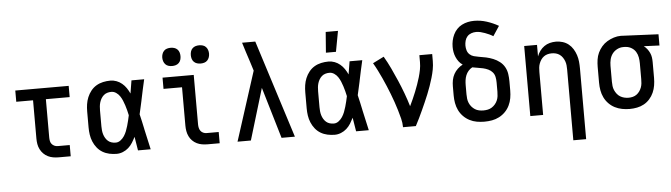

<svg xmlns="http://www.w3.org/2000/svg" viewBox="-55 -1002 5060 1447"><g transform="rotate(-5 2475.0 -278.0)"><path d="M446 0H355Q334 0 313.5 -3.5Q293 -7 274.5 -16Q256 -25 241 -40Q226 -55 216.5 -74Q207 -93 203.5 -113.5Q200 -134 200 -155V-445H73V-530H477V-445H297V-155Q297 -142 299.5 -129Q302 -116 310 -106Q318 -96 330 -90.5Q342 -85 355 -85H446Z M793 12Q765 12 737.5 6Q710 0 686.5 -14Q663 -28 645.5 -50Q628 -72 617.5 -97.5Q607 -123 603 -150Q599 -177 599 -205V-325Q599 -353 603 -380Q607 -407 617.5 -432.5Q628 -458 645.5 -480Q663 -502 686.5 -516Q710 -530 737.5 -536Q765 -542 793 -542Q817 -542 839.5 -533.5Q862 -525 880.5 -509.5Q899 -494 912.5 -474Q926 -454 936 -432Q940 -457 944 -481.5Q948 -506 952 -530H1048Q1039 -491 1030.5 -452Q1022 -413 1014 -374V-373Q1008 -347 1002.5 -321Q997 -295 991 -270Q998 -242 1004 -214Q1010 -186 1016 -158V-157Q1025 -118 1033.5 -78.5Q1042 -39 1051 0H955Q951 -26 946.5 -52Q942 -78 938 -104Q927 -82 914 -61Q901 -40 882.5 -23.5Q864 -7 840.5 2.5Q817 12 793 12ZM793 -73Q813 -73 830 -86Q847 -99 858 -116Q869 -133 876.5 -152Q884 -171 889.5 -190.5Q895 -210 900 -230Q905 -250 909 -270Q905 -289 900 -308.5Q895 -328 889 -346.5Q883 -365 875.5 -383Q868 -401 857 -417.5Q846 -434 829 -445.5Q812 -457 793 -457Q777 -457 762 -452.5Q747 -448 735.5 -438Q724 -428 716 -414.5Q708 -401 703.5 -386Q699 -371 697.5 -355.5Q696 -340 696 -325V-205Q696 -190 697.5 -174.5Q699 -159 703.5 -144Q708 -129 716 -115.5Q724 -102 735.5 -92Q747 -82 762 -77.5Q777 -73 793 -73Z M1573 0H1481Q1460 0 1439.5 -3.5Q1419 -7 1400.5 -16Q1382 -25 1367 -40Q1352 -55 1343 -74Q1334 -93 1330.5 -113.5Q1327 -134 1327 -155V-445H1187V-530H1423V-155Q1423 -142 1426 -129Q1429 -116 1436.5 -106Q1444 -96 1456 -90.5Q1468 -85 1481 -85H1573Z M1483 -611Q1469 -611 1455.5 -615Q1442 -619 1432 -629Q1422 -639 1418 -652.5Q1414 -666 1414 -680Q1414 -694 1418 -707.5Q1422 -721 1432 -731Q1442 -741 1455.5 -745Q1469 -749 1483 -749Q1497 -749 1510.5 -745Q1524 -741 1533.5 -731Q1543 -721 1547.5 -707.5Q1552 -694 1552 -680Q1552 -666 1547.5 -652.5Q1543 -639 1533.5 -629Q1524 -619 1510.5 -615Q1497 -611 1483 -611ZM1267 -611Q1253 -611 1239.5 -615Q1226 -619 1216.5 -629Q1207 -639 1202.5 -652.5Q1198 -666 1198 -680Q1198 -694 1202.5 -707.5Q1207 -721 1216.5 -731Q1226 -741 1239.5 -745Q1253 -749 1267 -749Q1281 -749 1294.5 -745Q1308 -741 1318 -731Q1328 -721 1332 -707.5Q1336 -694 1336 -680Q1336 -666 1332 -652.5Q1328 -639 1318 -629Q1308 -619 1294.5 -615Q1281 -611 1267 -611Z M1708 0 1876 -523 1853 -596Q1841 -632 1829.5 -668Q1818 -704 1807 -740H1907L2142 0H2041L1926 -388L1809 0Z M2443 12Q2415 12 2387.5 6Q2360 0 2336.5 -14Q2313 -28 2295.5 -50Q2278 -72 2267.5 -97.5Q2257 -123 2253 -150Q2249 -177 2249 -205V-325Q2249 -353 2253 -380Q2257 -407 2267.5 -432.5Q2278 -458 2295.5 -480Q2313 -502 2336.5 -516Q2360 -530 2387.5 -536Q2415 -542 2443 -542Q2467 -542 2489.5 -533.5Q2512 -525 2530.5 -509.5Q2549 -494 2562.5 -474Q2576 -454 2586 -432Q2590 -457 2594 -481.5Q2598 -506 2602 -530H2698Q2689 -491 2680.5 -452Q2672 -413 2664 -374V-373Q2658 -347 2652.5 -321Q2647 -295 2641 -270Q2648 -242 2654 -214Q2660 -186 2666 -158V-157Q2675 -118 2683.5 -78.5Q2692 -39 2701 0H2605Q2601 -26 2596.5 -52Q2592 -78 2588 -104Q2577 -82 2564 -61Q2551 -40 2532.5 -23.5Q2514 -7 2490.5 2.5Q2467 12 2443 12ZM2443 -73Q2463 -73 2480 -86Q2497 -99 2508 -116Q2519 -133 2526.5 -152Q2534 -171 2539.5 -190.5Q2545 -210 2550 -230Q2555 -250 2559 -270Q2555 -289 2550 -308.5Q2545 -328 2539 -346.5Q2533 -365 2525.5 -383Q2518 -401 2507 -417.5Q2496 -434 2479 -445.5Q2462 -457 2443 -457Q2427 -457 2412 -452.5Q2397 -448 2385.5 -438Q2374 -428 2366 -414.5Q2358 -401 2353.5 -386Q2349 -371 2347.5 -355.5Q2346 -340 2346 -325V-205Q2346 -190 2347.5 -174.5Q2349 -159 2353.5 -144Q2358 -129 2366 -115.5Q2374 -102 2385.5 -92Q2397 -82 2412 -77.5Q2427 -73 2443 -73Z M2430 -610 2442 -766H2535L2506 -610Z M2960 0Q2960 -33 2951.5 -66Q2943 -99 2933.5 -131Q2924 -163 2913 -194.5Q2902 -226 2890 -257Q2878 -288 2865 -319Q2852 -350 2838 -380.5Q2824 -411 2809 -441Q2794 -471 2777 -500L2861 -542Q2888 -496 2910.5 -448Q2933 -400 2954 -351.5Q2975 -303 2993.5 -253Q3012 -203 3027 -153Q3039 -178 3051 -204.5Q3063 -231 3073.5 -257.5Q3084 -284 3093.5 -310.5Q3103 -337 3111 -364.5Q3119 -392 3124.5 -420Q3130 -448 3130 -477V-530H3227V-477Q3227 -445 3221 -413.5Q3215 -382 3206 -351.5Q3197 -321 3186.5 -291Q3176 -261 3164 -231.5Q3152 -202 3139 -172.5Q3126 -143 3113 -114.5Q3100 -86 3086 -57Q3072 -28 3057 0Z M3575 12Q3546 12 3517.5 7Q3489 2 3463 -11.5Q3437 -25 3416.5 -46Q3396 -67 3383.5 -93Q3371 -119 3366 -147.5Q3361 -176 3361 -205V-274Q3361 -298 3365.5 -321.5Q3370 -345 3381.5 -366Q3393 -387 3410.5 -403.5Q3428 -420 3449 -431Q3432 -442 3420 -458Q3408 -474 3400 -492.5Q3392 -511 3388.5 -530.5Q3385 -550 3385 -570Q3385 -594 3390 -617.5Q3395 -641 3405.5 -663Q3416 -685 3432.5 -702.5Q3449 -720 3470.5 -731Q3492 -742 3515.5 -747Q3539 -752 3563 -752Q3612 -752 3658.5 -737Q3705 -722 3747 -698L3698 -624Q3684 -633 3668.5 -640Q3653 -647 3637 -653Q3621 -659 3604.5 -663Q3588 -667 3571 -667Q3552 -667 3534 -660.5Q3516 -654 3504 -640.5Q3492 -627 3487 -608.5Q3482 -590 3482 -572Q3482 -553 3487.5 -535Q3493 -517 3506.5 -504.5Q3520 -492 3538 -487Q3556 -482 3575 -479Q3603 -475 3630 -469Q3657 -463 3683 -452.5Q3709 -442 3731.5 -424.5Q3754 -407 3767.5 -382.5Q3781 -358 3785 -330Q3789 -302 3789 -274V-205Q3789 -176 3784 -147.5Q3779 -119 3766.5 -93Q3754 -67 3733.5 -46Q3713 -25 3687 -11.5Q3661 2 3632.5 7Q3604 12 3575 12ZM3575 -73Q3592 -73 3608.5 -76.5Q3625 -80 3639 -89Q3653 -98 3664 -111Q3675 -124 3681.5 -139.5Q3688 -155 3690 -171.5Q3692 -188 3692 -205V-274Q3692 -295 3688 -315.5Q3684 -336 3671 -351.5Q3658 -367 3639 -376Q3620 -385 3600 -389.5Q3580 -394 3559.5 -397Q3539 -400 3519 -404Q3502 -395 3489.5 -380.5Q3477 -366 3470 -348.5Q3463 -331 3460.5 -312Q3458 -293 3458 -274V-205Q3458 -188 3460 -171.5Q3462 -155 3468.5 -139.5Q3475 -124 3486 -111Q3497 -98 3511 -89Q3525 -80 3541.5 -76.5Q3558 -73 3575 -73Z M4230 210V-325Q4230 -341 4228.5 -357Q4227 -373 4221.5 -388Q4216 -403 4207 -416.5Q4198 -430 4185 -439.5Q4172 -449 4156.5 -453Q4141 -457 4125 -457Q4109 -457 4093.5 -453Q4078 -449 4065 -439.5Q4052 -430 4043 -416.5Q4034 -403 4028.5 -388Q4023 -373 4021.5 -357Q4020 -341 4020 -325V0H3923V-530H4020V-443Q4028 -465 4042 -484Q4056 -503 4075 -516.5Q4094 -530 4117 -536Q4140 -542 4164 -542Q4189 -542 4214 -534.5Q4239 -527 4259 -511Q4279 -495 4292.5 -473Q4306 -451 4314 -426.5Q4322 -402 4324.5 -376.5Q4327 -351 4327 -325V210Z M4674 12Q4645 12 4616.5 6.5Q4588 1 4562.5 -12Q4537 -25 4516.5 -46Q4496 -67 4483.5 -93Q4471 -119 4466 -147.5Q4461 -176 4461 -205V-325Q4461 -352 4465 -379.5Q4469 -407 4480.5 -431.5Q4492 -456 4510 -477Q4528 -498 4551.5 -512Q4575 -526 4601.5 -534.5Q4628 -543 4656 -543Q4660 -543 4665 -542.5Q4670 -542 4675 -542L4939 -530V-445L4821 -450Q4835 -439 4846 -425Q4857 -411 4864.5 -394.5Q4872 -378 4874.5 -360.5Q4877 -343 4877 -325V-205Q4877 -177 4872.5 -149Q4868 -121 4856.5 -95Q4845 -69 4826 -47.5Q4807 -26 4782.5 -12.5Q4758 1 4730 6.5Q4702 12 4674 12ZM4673 -73Q4689 -73 4705 -77Q4721 -81 4734 -90.5Q4747 -100 4756.5 -113.5Q4766 -127 4771.5 -142Q4777 -157 4778.5 -173Q4780 -189 4780 -205V-325Q4780 -347 4776 -369.5Q4772 -392 4760.5 -411Q4749 -430 4729.5 -442Q4710 -454 4688 -456L4675 -457H4665Q4641 -457 4619 -445.5Q4597 -434 4583 -415Q4569 -396 4563.5 -372.5Q4558 -349 4558 -325V-205Q4558 -188 4560 -171.5Q4562 -155 4568.5 -140Q4575 -125 4585.5 -111.5Q4596 -98 4610 -89.5Q4624 -81 4640.5 -77Q4657 -73 4673 -73Z"/></g></svg>

Font: Lode Dark
Style: Bold
Weight: 700
Monospace: yes
Designer: Belleve Invis
Foundry: Belleve Invis
Version: Version 29.2.0; ttfautohint (v1.8.3)